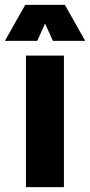

<svg xmlns="http://www.w3.org/2000/svg" viewBox="-73 -764 368 784"><path d="M-53 -597 30 -744H192L275 -597H143L111 -668L79 -597ZM33 0V-537H188V0Z"/></svg>

Font: Mona Sans Condensed ExtraBold
Style: Regular
Weight: 800
Width: 3
Designer: Deni Anggara
Foundry: GitHub
Version: Version 1.001;gftools[0.9.33]